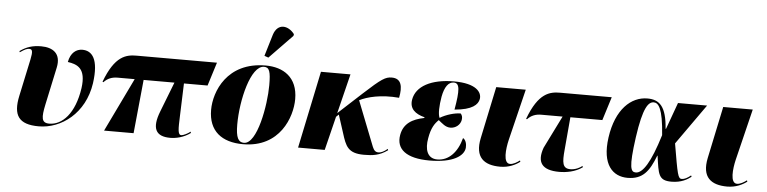

<svg xmlns="http://www.w3.org/2000/svg" viewBox="-48 -1071 5308 1328"><g transform="rotate(5 2606.0 -407.0)"><path d="M247 10C403 10 564 -108 595 -319C619 -490 569 -544 502 -544C460 -544 421 -516 409 -451C477 -441 538 -417 519 -279C493 -101 408 -15 318 -15C262 -15 261 -53 280 -144L336 -406C357 -505 297 -543 216 -543C157 -543 114 -529 69 -497L72 -489C107 -513 120 -518 136 -518C157 -518 162 -503 150 -446L95 -188C66 -52 107 10 247 10Z M700 0H905L942 -373H1156L1076 -167C1028 -45 1059 10 1160 10C1197 10 1251 0 1300 -36L1297 -45C1281 -31 1248 -15 1235 -15C1209 -15 1211 -58 1214 -145L1222 -373H1386L1437 -536H880C807 -536 729 -521 660 -336L666 -333C692 -361 723 -373 762 -373H880Z M1788 -602 1948 -767 1950 -779C1907 -836 1832 -847 1805 -762L1760 -612ZM1665 10C1922 10 1998 -208 1998 -332C1998 -484 1897 -546 1775 -546C1506 -546 1425 -334 1425 -208C1425 -60 1518 10 1665 10ZM1671 0C1632 0 1614 -31 1614 -123C1614 -292 1672 -536 1764 -536C1801 -536 1811 -508 1811 -412C1811 -274 1763 0 1671 0Z M2047 0H2232L2290 -235L2308 -252L2348 -128C2376 -39 2393 10 2505 10C2564 10 2613 5 2669 -36L2666 -45C2641 -24 2620 -15 2604 -15C2583 -15 2572 -26 2562 -50L2439 -363C2492 -390 2586 -415 2713 -404C2729 -483 2718 -539 2651 -539C2607 -539 2580 -522 2459 -411L2296 -261L2364 -536H2159Z M2960 10C3124 10 3198 -43 3203 -100C3205 -125 3198 -154 3178 -165C3152 -65 3092 -2 3013 -2C2942 -2 2924 -67 2938 -143C2950 -215 2973 -248 3000 -274C3026 -254 3049 -229 3084 -229C3121 -229 3152 -255 3158 -288C3162 -310 3156 -323 3147 -333C3107 -333 3049 -317 3004 -290C2992 -316 2994 -373 3005 -437C3018 -506 3044 -542 3081 -542C3123 -542 3126 -493 3102 -356C3225 -366 3263 -405 3270 -444C3278 -492 3235 -550 3083 -550C2923 -550 2820 -493 2804 -400C2793 -336 2834 -302 2900 -285L2899 -280C2817 -264 2757 -229 2743 -149C2725 -49 2799 10 2960 10Z M3451 10C3510 10 3557 -13 3587 -36L3584 -45C3565 -31 3540 -15 3517 -15C3467 -15 3479 -117 3494 -180L3581 -536H3376L3300 -175C3272 -40 3338 10 3451 10Z M3861 10C3908 10 3972 0 4021 -36L4018 -45C4002 -31 3969 -15 3936 -15C3880 -15 3877 -57 3885 -145L3905 -373H4127L4178 -536H3821C3748 -536 3670 -521 3601 -336L3607 -333C3633 -361 3664 -373 3703 -373H3851L3739 -147C3702 -44 3740 10 3861 10Z M4335 10C4439 10 4484 -48 4527 -161H4529C4547 -33 4549 10 4640 10C4708 10 4750 -16 4776 -36L4772 -45C4749 -26 4727 -15 4710 -15C4683 -15 4679 -39 4642 -256L4840 -536H4638L4571 -351H4568C4557 -504 4510 -549 4425 -549C4312 -549 4208 -455 4180 -257C4153 -65 4233 10 4335 10ZM4389 -32C4354 -32 4338 -59 4368 -274C4398 -486 4434 -526 4471 -526C4502 -526 4535 -493 4548 -305C4489 -112 4437 -32 4389 -32Z M5027 10C5086 10 5133 -13 5163 -36L5160 -45C5141 -31 5116 -15 5093 -15C5043 -15 5055 -117 5070 -180L5157 -536H4952L4876 -175C4848 -40 4914 10 5027 10Z"/></g></svg>

Font: Noto Serif Display Black
Style: Italic
Weight: 900
Italic angle: -12°
Designer: Monotype Design Team
Foundry: Monotype Imaging Inc.
Version: Version 2.009